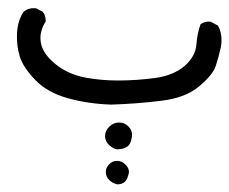

<svg xmlns="http://www.w3.org/2000/svg" viewBox="-20 -102 576 482"><path d="M22.5 -9.8Q22.5 15.1 29.3 38.6Q37.6 66.9 68.4 98.6Q99.1 130.4 150.1 144.5Q201.2 158.7 258.8 160.6Q322.8 158.7 385.3 150.9Q445.8 143.6 480 114.7Q514.2 85.9 521.5 64Q529.3 40 534.7 15.1Q536.1 6.3 536.1 -2Q536.1 -22 527.3 -37.6L509.3 -47.4Q507.3 -47.9 503.4 -47.9Q499.5 -47.9 494.1 -46.4Q488.8 -44.9 483.4 -41Q475.1 -17.6 473.1 9.3Q470.7 40 442.9 64Q415.5 86.9 372.6 93.3Q324.2 100.1 276.4 100.1Q235.8 100.1 196.8 93.3Q142.6 83.5 107.4 48.3Q85.9 26.9 82.5 4.4Q81.5 -1.5 81.5 -8.1Q81.5 -14.6 83.5 -22.5Q86.4 -35.2 94.2 -46.9Q94.7 -48.3 94.7 -49.8Q94.7 -63.5 87.4 -72.3L70.8 -81.1Q67.4 -81.5 64 -81.5Q49.8 -81.5 38.6 -71.8Q22.5 -46.9 22.5 -9.8ZM310.5 244.6Q311.5 240.7 311.5 236.8Q311.5 224.1 302.2 215.3Q293 205.6 278.8 205.6Q264.6 205.6 254.2 216.1Q243.7 226.6 243.7 239.7Q243.7 252.9 254.4 262.5Q265.1 272 273.9 272.9Q288.6 272.9 298.8 266.6Q308.1 260.7 310.5 244.6ZM303.7 329.6Q303.7 319.3 294.4 310.5Q285.6 301.8 273.4 301.8Q262.7 301.8 254.4 310.1Q245.6 318.8 245.6 329.6Q245.6 341.3 254.2 349.9Q262.7 358.4 274.4 360.8Q287.1 360.8 293.7 354Q300.3 347.2 302.7 335Q303.7 332.5 303.7 329.6Z"/></svg>

Font: NaikaiFont
Style: Light
Weight: 300
Version: Version 1.89